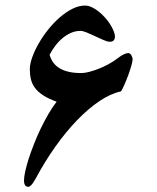

<svg xmlns="http://www.w3.org/2000/svg" viewBox="-20 -707 577 707"><path d="M275.9 -593.3Q258.3 -593.3 241.9 -586.2Q225.6 -579.1 210.9 -567.1Q196.3 -555.2 184.1 -539.1Q171.9 -522.9 162.6 -505.4Q167 -489.7 175.8 -477.3Q184.6 -464.8 198.7 -456.1Q212.9 -447.3 232.9 -442.6Q252.9 -438 279.8 -438Q292 -438 308.8 -442.4Q325.7 -446.8 344.2 -454.1Q362.8 -461.4 381.3 -471.7Q399.9 -481.9 415.5 -494.1Q425.8 -502.4 436.3 -507.1Q446.8 -511.7 451.7 -511.7Q458.5 -511.7 463.4 -503.9Q468.3 -496.1 468.3 -488.3Q468.3 -481 463.4 -464.1Q458.5 -447.3 451.7 -428.7Q444.8 -410.2 437.5 -393.8Q430.2 -377.4 425.8 -370.6Q387.2 -362.3 345.9 -334.5Q304.7 -306.6 263.7 -264.2Q222.7 -221.7 183.8 -167Q145 -112.3 111.3 -49.3Q100.6 -30.3 94.2 -24.7Q87.9 -19 85 -19Q68.4 -19 68.4 -42Q68.4 -55.2 73 -76.4Q77.6 -97.7 85.9 -123.3Q94.2 -148.9 105.5 -177.5Q116.7 -206.1 130.1 -233.9Q143.6 -261.7 158.4 -287.4Q173.3 -313 188.5 -332.5Q157.7 -343.8 138.4 -356.4Q119.1 -369.1 108.4 -383.8Q97.7 -398.4 93.8 -415.5Q89.8 -432.6 89.8 -452.1Q89.8 -471.2 98.6 -495.8Q107.4 -520.5 122.3 -546.6Q137.2 -572.8 157.2 -597.9Q177.2 -623 200 -642.8Q222.7 -662.6 246.6 -674.6Q270.5 -686.5 293 -686.5Q305.2 -686.5 318.1 -680.4Q331.1 -674.3 343.3 -664.6Q355.5 -654.8 366.5 -642.6Q377.4 -630.4 385.5 -617.7Q393.6 -605 398.4 -593Q403.3 -581.1 403.3 -572.3Q403.3 -564 398.9 -558.6Q394.5 -553.2 384.3 -553.2Q375.5 -553.2 361.1 -559.6Q346.7 -565.9 331.1 -573.2Q315.4 -580.6 300.5 -586.9Q285.6 -593.3 275.9 -593.3Z"/></svg>

Font: XB Niloofar
Style: Bold
Weight: 700
Designer: Behnam
Foundry: Irmug
Version: Version 7.201 2008